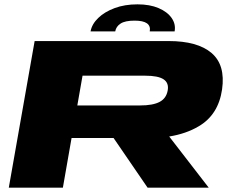

<svg xmlns="http://www.w3.org/2000/svg" viewBox="-20 -864 1092 884"><path d="M20.5 0 139.5 -675H756Q889.5 -675 954 -620Q1018.5 -565 1002.5 -452.5Q985.5 -335 894 -282Q836.5 -248 759 -235.5L941 0H659.5L503 -228.5H309.5L269.5 0ZM336 -378.5H624.5Q684 -378.5 714.8 -394.8Q745.5 -411 752 -447Q758.5 -482 733.2 -498.8Q708 -515.5 648.5 -515.5H360ZM613 -844Q669.5 -844 710 -826.8Q750.5 -809.5 770.2 -781.2Q790 -753 784 -719.5H669.5Q678.5 -769 599.5 -769Q556 -769 535.2 -755.5Q514.5 -742 510.5 -719.5H397Q403 -753 432.2 -781.2Q461.5 -809.5 508 -826.8Q554.5 -844 613 -844Z"/></svg>

Font: Anybody UltraExpanded ExtraBold
Style: Italic
Weight: 800
Width: 9
Italic angle: -10°
Designer: Tyler Finck
Foundry: Etcetera Type Company
Version: Version 1.010; ttfautohint (v1.8.3) -l 8 -r 50 -G 200 -x 14 